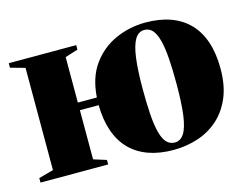

<svg xmlns="http://www.w3.org/2000/svg" viewBox="-79 -643 1006 781"><g transform="rotate(-15 424.5 -253.0)"><path d="M564.5 12Q505.5 12 459.8 -4.2Q414 -20.5 382.2 -52.5Q350.5 -84.5 333.8 -132.2Q317 -180 316 -243H237V-36L291 -19V0H6V-19L68 -36V-466.5L7 -483.5V-502.5H291V-483.5L237 -466.5V-275H317Q322.5 -358 361.5 -411.8Q400.5 -465.5 460 -492Q519.5 -518.5 586 -518.5Q646 -518.5 692 -501.8Q738 -485 769.5 -452.2Q801 -419.5 817.2 -371Q833.5 -322.5 833.5 -258.5Q833.5 -187.5 811.5 -136.2Q789.5 -85 751.8 -52Q714 -19 665.5 -3.5Q617 12 564.5 12ZM576.5 -16Q601 -16 616 -39.8Q631 -63.5 637.8 -114.2Q644.5 -165 644.5 -245.5Q644.5 -306 641.2 -351.8Q638 -397.5 630 -428.5Q622 -459.5 608.5 -475Q595 -490.5 574 -490.5Q549.5 -490.5 534.5 -465.8Q519.5 -441 512.8 -390Q506 -339 506 -260Q506 -198 509.2 -152Q512.5 -106 520.5 -75.8Q528.5 -45.5 542.2 -30.8Q556 -16 576.5 -16Z"/></g></svg>

Font: Merriweather 144pt Black
Style: Regular
Weight: 900
Version: Version 2.100